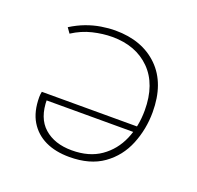

<svg xmlns="http://www.w3.org/2000/svg" viewBox="-84 -502 611 596"><g transform="rotate(20 222.0 -204.0)"><path d="M201 5Q155 5 121.5 -11Q88 -27 69 -58.5Q50 -90 50 -138Q50 -142 50.5 -147Q51 -152 52 -156H75V-140Q75 -78 109.5 -47.5Q144 -17 201 -17Q258 -17 296 -43.5Q334 -70 353 -114Q372 -158 372 -211Q372 -297 325 -344Q278 -391 200 -391Q169 -391 135.5 -383Q102 -375 71 -355L59 -372Q83 -387 107 -396Q131 -405 155.5 -409Q180 -413 202 -413Q291 -413 344 -361Q397 -309 397 -214Q397 -158 376.5 -107.5Q356 -57 312.5 -26Q269 5 201 5ZM57 -136V-156H378L373 -136Z"/></g></svg>

Font: Ysabeau Office Thin
Style: Regular
Weight: 250
Designer: Christian Thalmann (Catharsis Fonts)
Version: Version 2.001;gftools[0.9.30]; featfreeze: tnum,lnum,ss02